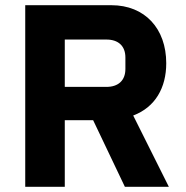

<svg xmlns="http://www.w3.org/2000/svg" viewBox="-20 -718 714 738"><path d="M229 -256H338L460 0H629L492 -274C577 -306 619 -381 619 -475C619 -608 537 -698 408 -698H77V0H229ZM229 -384V-566H389C434 -566 462 -542 462 -497V-453C462 -408 434 -384 389 -384Z"/></svg>

Font: IBM Plex Sans Thai Looped
Style: Bold
Weight: 700
Designer: Mike Abbink, Paul van der Laan, Pieter van Rosmalen, Ben Mitchell, Mark Frömberg
Foundry: Bold Monday
Version: Version 1.1